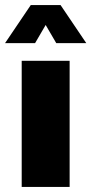

<svg xmlns="http://www.w3.org/2000/svg" viewBox="-45 -741 362 761"><path d="M41 -500H231V0H41ZM77 -721H195L297 -570H178L136 -642L94 -570H-25Z"/></svg>

Font: Moderustic ExtraBold
Style: Regular
Weight: 800
Designer: Tural Alisoy
Foundry: TAFT Foundry
Version: Version 2.120